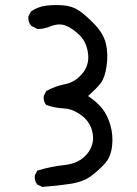

<svg xmlns="http://www.w3.org/2000/svg" viewBox="-20 -739 540 757"><path d="M146.5 -2 127 -11.7Q115.2 -25.4 117.2 -46.9L127 -66.4Q177.7 -82 234.9 -88.4Q292 -94.7 322.3 -130.9Q352.5 -167 345.7 -210.9Q338.9 -254.9 303.7 -282.2Q268.6 -309.6 231.9 -311.5Q195.3 -313.5 162.1 -325.2Q150.4 -338.9 152.3 -360.4L162.1 -379.9Q197.3 -399.4 236.8 -407.2Q276.4 -415 304.7 -449.2Q333 -483.4 327.1 -528.3Q321.3 -573.2 293.9 -600.1Q266.6 -627 239.7 -637.7Q212.9 -648.4 180.7 -635.7Q148.4 -623 127 -625L103.5 -636.7Q89.8 -652.3 91.8 -673.8L101.6 -693.4Q128.9 -712.9 163.1 -716.8Q197.3 -720.7 231 -717.8Q264.6 -714.8 290 -698.2Q315.4 -681.6 351.6 -644.5Q387.7 -607.4 397.5 -566.9Q407.2 -526.4 400.4 -479.5Q393.6 -432.6 377.4 -411.6Q361.3 -390.6 327.1 -360.4Q361.3 -337.9 382.3 -312Q403.3 -286.1 415 -246.1Q426.8 -206.1 421.9 -163.1Q417 -120.1 393.1 -93.8Q369.1 -67.4 338.4 -44.4Q307.6 -21.5 254.4 -13.7Q201.2 -5.9 146.5 -2Z"/></svg>

Font: NaikaiFont
Style: Regular-Lite
Weight: 400
Version: Version 1.67